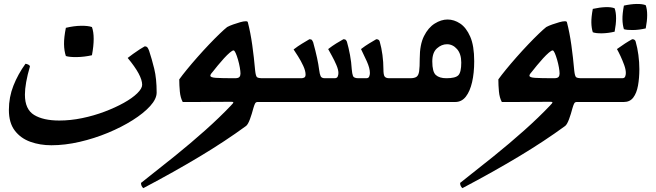

<svg xmlns="http://www.w3.org/2000/svg" viewBox="-20 -528 3398 994"><path d="M246 224Q187 224 137 206Q87 188 56.5 148Q26 108 26 41Q26 -25 49.5 -84.5Q73 -144 112 -198Q119 -197 126.5 -193.5Q134 -190 135 -184Q122 -140 115.5 -103Q109 -66 109 -38Q109 38 156.5 67Q204 96 287 96Q345 96 405.5 83.5Q466 71 521.5 50Q577 29 621 4.5Q665 -20 690.5 -45Q716 -70 716 -89Q716 -138 641 -228Q651 -236 669 -249Q687 -262 704 -273Q721 -284 729 -288Q739 -288 743.5 -282Q748 -276 752 -265Q766 -223 778.5 -172Q791 -121 791 -49Q791 -16 757.5 21Q724 58 667 94Q610 130 539 159.5Q468 189 392 206.5Q316 224 246 224ZM321 -238Q312 -265 311.5 -299.5Q311 -334 321 -384Q363 -394 399.5 -394.5Q436 -395 456 -388Q474 -338 456 -242Q416 -233 377.5 -232.5Q339 -232 321 -238Z M1225 -147Q1225 -159 1221.5 -179Q1218 -199 1212 -219.5Q1206 -240 1200 -253.5Q1194 -267 1189 -267Q1183 -267 1169.5 -255.5Q1156 -244 1139.5 -226Q1123 -208 1107.5 -189Q1092 -170 1081 -156Q1073 -147 1071 -143Q1069 -139 1069 -136Q1069 -127 1097.5 -125Q1126 -123 1196 -123Q1214 -123 1219.5 -129.5Q1225 -136 1225 -147ZM1301 -162Q1304 -135 1310 -129Q1316 -123 1340 -123H1410V0H1314Q1305 0 1301 7Q1297 14 1292 31Q1284 62 1274 89Q1264 116 1254 124Q1146 203 1014.5 282Q883 361 722 446Q710 436 710 419Q798 350 883 281.5Q968 213 1042.5 146.5Q1117 80 1175 19Q1188 6 1188 2Q1188 -1 1178 -1Q1118 -1 1077.5 -0.5Q1037 0 1002.5 0Q968 0 926 0Q914 -22 911 -54.5Q908 -87 908 -117Q923 -138 947.5 -168Q972 -198 1002 -232Q1032 -266 1062 -297.5Q1092 -329 1117 -353Q1142 -377 1156 -388Q1169 -395 1187.5 -401.5Q1206 -408 1223.5 -413Q1241 -418 1252 -418Q1262 -418 1263 -413Q1277 -359 1286 -294.5Q1295 -230 1301 -162Z M1965 -170Q1965 -140 1971.5 -131.5Q1978 -123 1996 -123H2065V0H1370V-123H1541Q1548 -123 1555 -126.5Q1562 -130 1562 -142Q1562 -161 1550 -187Q1538 -213 1523 -236.5Q1508 -260 1500 -272Q1522 -289 1543.5 -302Q1565 -315 1582 -325Q1592 -325 1595.5 -320Q1599 -315 1601 -310Q1614 -263 1621.5 -228Q1629 -193 1632 -168Q1635 -144 1640 -133.5Q1645 -123 1662 -123H1712Q1725 -123 1728.5 -132Q1732 -141 1732 -150Q1732 -167 1721.5 -191.5Q1711 -216 1698.5 -238.5Q1686 -261 1679 -274Q1701 -291 1720.5 -303Q1740 -315 1758 -325Q1767 -325 1770.5 -321Q1774 -317 1776 -312Q1785 -281 1792 -243.5Q1799 -206 1801 -170Q1803 -146 1807.5 -134.5Q1812 -123 1836 -123H1876Q1888 -123 1891.5 -132Q1895 -141 1895 -150Q1895 -175 1879 -210.5Q1863 -246 1849 -274Q1871 -291 1891 -303Q1911 -315 1928 -325Q1937 -325 1941 -321Q1945 -317 1946 -312Q1955 -281 1960 -243.5Q1965 -206 1965 -170Z M2025 0V-123H2103Q2126 -123 2136.5 -130.5Q2147 -138 2150 -159.5Q2153 -181 2153 -225Q2153 -297 2175 -341Q2197 -385 2230.5 -406Q2264 -427 2297 -427Q2331 -427 2362.5 -406Q2394 -385 2414.5 -338Q2435 -291 2435 -211Q2435 -150 2424 -102.5Q2413 -55 2391.5 -27.5Q2370 0 2337 0ZM2218 -210Q2218 -156 2236.5 -139.5Q2255 -123 2291 -123Q2338 -123 2353 -138.5Q2368 -154 2368 -204Q2368 -249 2346 -274Q2324 -299 2294 -299Q2266 -299 2242 -277.5Q2218 -256 2218 -210Z M2877 -147Q2877 -159 2873.5 -179Q2870 -199 2864 -219.5Q2858 -240 2852 -253.5Q2846 -267 2841 -267Q2835 -267 2821.5 -255.5Q2808 -244 2791.5 -226Q2775 -208 2759.5 -189Q2744 -170 2733 -156Q2725 -147 2723 -143Q2721 -139 2721 -136Q2721 -127 2749.5 -125Q2778 -123 2848 -123Q2866 -123 2871.5 -129.5Q2877 -136 2877 -147ZM2953 -162Q2956 -135 2962 -129Q2968 -123 2992 -123H3062V0H2966Q2957 0 2953 7Q2949 14 2944 31Q2936 62 2926 89Q2916 116 2906 124Q2798 203 2666.5 282Q2535 361 2374 446Q2362 436 2362 419Q2450 350 2535 281.5Q2620 213 2694.5 146.5Q2769 80 2827 19Q2840 6 2840 2Q2840 -1 2830 -1Q2770 -1 2729.5 -0.5Q2689 0 2654.5 0Q2620 0 2578 0Q2566 -22 2563 -54.5Q2560 -87 2560 -117Q2575 -138 2599.5 -168Q2624 -198 2654 -232Q2684 -266 2714 -297.5Q2744 -329 2769 -353Q2794 -377 2808 -388Q2821 -395 2839.5 -401.5Q2858 -408 2875.5 -413Q2893 -418 2904 -418Q2914 -418 2915 -413Q2929 -359 2938 -294.5Q2947 -230 2953 -162Z M3049 -361Q3042 -383 3041.5 -411.5Q3041 -440 3049 -482Q3085 -490 3115 -491Q3145 -492 3162 -485Q3177 -443 3162 -364Q3128 -356 3096.5 -355.5Q3065 -355 3049 -361ZM3210 -377Q3203 -400 3202.5 -428.5Q3202 -457 3210 -499Q3246 -507 3276 -507.5Q3306 -508 3323 -501Q3338 -459 3323 -381Q3289 -373 3257 -372.5Q3225 -372 3210 -377ZM3210 0H3022V-123H3201Q3213 -123 3216.5 -131.5Q3220 -140 3220 -150Q3220 -168 3211.5 -191.5Q3203 -215 3192.5 -237.5Q3182 -260 3174 -274Q3218 -306 3253 -325Q3262 -325 3266 -321Q3270 -317 3271 -312Q3280 -281 3285 -243.5Q3290 -206 3290 -170Q3290 -124 3283 -85Q3276 -46 3258.5 -23Q3241 0 3210 0Z"/></svg>

Font: Ruwudu SemiBold
Style: Regular
Weight: 600
Designer: Becca Hirsbrunner Spalinger
Foundry: SIL International
Version: Version 3.000